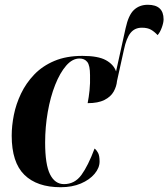

<svg xmlns="http://www.w3.org/2000/svg" viewBox="-20 -775 705 804"><path d="M234 9Q135 9 82 -43Q29 -95 29 -207Q29 -248 38 -293.5Q47 -339 68 -383Q89 -427 123.5 -463Q158 -499 208 -520Q258 -541 325 -541Q391 -541 423.5 -523Q456 -505 466 -476L506 -657Q518 -712 541 -733.5Q564 -755 599 -755Q665 -755 665 -694Q665 -680 657.5 -659.5Q650 -639 640 -628Q627 -642 612.5 -650.5Q598 -659 574 -659Q544 -659 526.5 -637Q509 -615 499 -567L470 -436Q468 -413 456 -391.5Q444 -370 417.5 -356.5Q391 -343 347 -343Q352 -368 355 -397Q358 -426 357 -460Q357 -501 345.5 -515.5Q334 -530 313 -530Q283 -530 257 -500Q231 -470 211 -419.5Q191 -369 180 -306Q169 -243 169 -178Q169 -86 189.5 -45Q210 -4 248 -4Q293 -4 321 -42.5Q349 -81 376 -153Q384 -147 390.5 -135Q397 -123 397 -99Q397 -72 376 -47Q355 -22 318.5 -6.5Q282 9 234 9Z"/></svg>

Font: Noto Serif Display ExtraCondensed ExtraBold
Style: Italic
Weight: 800
Width: 2
Italic angle: -12°
Designer: Monotype Design Team
Foundry: Monotype Imaging Inc.
Version: Version 2.009